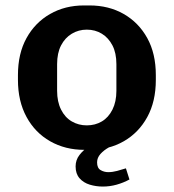

<svg xmlns="http://www.w3.org/2000/svg" viewBox="-20 -541 638 706"><path d="M290 10Q220 10 164.5 -21.5Q109 -53 77.5 -111Q46 -169 46 -247V-265Q46 -344 77.5 -401Q109 -458 164 -489.5Q219 -521 289 -521H309Q380 -521 435 -489.5Q490 -458 521.5 -401Q553 -344 553 -265V-247Q553 -168 521.5 -110.5Q490 -53 435 -21.5Q380 10 310 10ZM299 -80Q330 -80 354.5 -94.5Q379 -109 393.5 -138Q408 -167 408 -207V-305Q408 -346 393.5 -374Q379 -402 354.5 -417Q330 -432 299 -432Q269 -432 244 -417Q219 -402 204.5 -374Q190 -346 190 -305V-207Q190 -167 204.5 -138Q219 -109 244 -94.5Q269 -80 299 -80ZM358 145Q333 145 310 138Q287 131 272.5 114.5Q258 98 258 71Q258 47 272.5 28.5Q287 10 304 0H382Q362 11 349.5 25Q337 39 337 56Q337 77 350 84.5Q363 92 378 92Q394 92 410.5 87.5Q427 83 443 78L456 119Q434 131 409 138Q384 145 358 145Z"/></svg>

Font: Chivo SemiBold
Style: Regular
Weight: 600
Designer: Hector Gatti
Foundry: Omnibus-Type
Version: Version 2.002